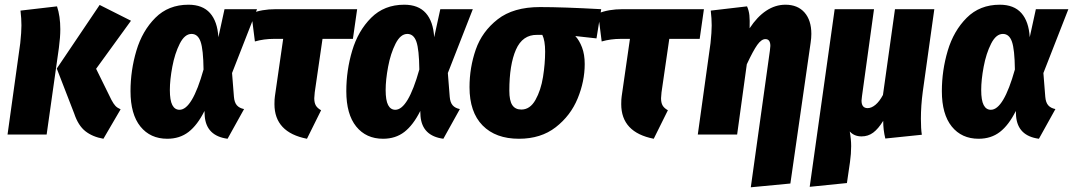

<svg xmlns="http://www.w3.org/2000/svg" viewBox="-20 -571 4555 815"><path d="M295 -89 221 -280 403 -550 536 -483 388 -279 453 -147Q462 -130 470 -121.5Q478 -113 492 -107L419 18Q373 10 342.5 -14Q312 -38 295 -89ZM66 -388Q71 -435 71 -463Q71 -492 67 -526L222 -544Q236 -502 236 -447Q236 -413 230 -368L178 0H12Z M907 -413 933 -532H1071L965 -261L973 -160Q975 -136 985.5 -124Q996 -112 1016 -108L946 18Q856 6 849 -78L848 -100Q818 -40 780.5 -11Q743 18 690 18Q618 18 576 -34Q534 -86 534 -184Q534 -272 559 -356Q584 -440 639.5 -495.5Q695 -551 780 -551Q840 -551 871.5 -515.5Q903 -480 907 -413ZM701 -189Q701 -145 711.5 -125Q722 -105 742 -105Q796 -105 844 -276Q843 -361 831.5 -394Q820 -427 793 -427Q764 -427 743 -385.5Q722 -344 711.5 -288Q701 -232 701 -189Z M1316 -179Q1314 -159 1314 -154Q1314 -135 1320.5 -123.5Q1327 -112 1343 -103L1283 18Q1145 -9 1145 -129Q1145 -151 1147 -163L1182 -406H1143Q1100 -406 1062 -395L1047 -514Q1091 -532 1150 -532H1496L1478 -406H1349Z M1823 -413 1849 -532H1987L1881 -261L1889 -160Q1891 -136 1901.5 -124Q1912 -112 1932 -108L1862 18Q1772 6 1765 -78L1764 -100Q1734 -40 1696.5 -11Q1659 18 1606 18Q1534 18 1492 -34Q1450 -86 1450 -184Q1450 -272 1475 -356Q1500 -440 1555.5 -495.5Q1611 -551 1696 -551Q1756 -551 1787.5 -515.5Q1819 -480 1823 -413ZM1617 -189Q1617 -145 1627.5 -125Q1638 -105 1658 -105Q1712 -105 1760 -276Q1759 -361 1747.5 -394Q1736 -427 1709 -427Q1680 -427 1659 -385.5Q1638 -344 1627.5 -288Q1617 -232 1617 -189Z M1973 -201Q1973 -284 1999.5 -360.5Q2026 -437 2092.5 -489Q2159 -541 2272 -541Q2370 -541 2532 -532L2512 -408L2422 -418Q2439 -400 2450.5 -370Q2462 -340 2462 -299Q2462 -226 2432 -153Q2402 -80 2339 -31Q2276 18 2183 18Q2084 18 2028.5 -38.5Q1973 -95 1973 -201ZM2294 -352Q2294 -399 2282 -423H2260Q2198 -424 2170 -360Q2142 -296 2142 -186Q2142 -144 2154.5 -125Q2167 -106 2193 -106Q2230 -106 2253 -147Q2276 -188 2285 -244.5Q2294 -301 2294 -352Z M2788 -179Q2786 -159 2786 -154Q2786 -135 2792.5 -123.5Q2799 -112 2815 -103L2755 18Q2617 -9 2617 -129Q2617 -151 2619 -163L2654 -406H2615Q2572 -406 2534 -395L2519 -514Q2563 -532 2622 -532H2968L2950 -406H2821Z M3248 -356 3250 -376Q3250 -405 3229 -405Q3212 -405 3194.5 -380.5Q3177 -356 3150 -298L3109 0H2942L2996 -388Q3001 -435 3001 -463Q3001 -492 2997 -526L3151 -544Q3159 -526 3161 -506Q3163 -486 3162 -451Q3194 -500 3232.5 -525.5Q3271 -551 3314 -551Q3366 -551 3395 -518Q3424 -485 3424 -427Q3424 -410 3421 -390L3335 208L3167 224Z M3889 -67Q3889 -24 3893 1L3738 17Q3729 -19 3729 -58Q3708 -24 3686.5 -8Q3665 8 3637 8Q3606 8 3587 -13Q3593 21 3593 49Q3593 82 3588 117L3575 206L3417 222L3523 -532H3690L3639 -163Q3637 -149 3637 -144Q3637 -112 3663 -112Q3679 -112 3696 -126Q3713 -140 3728 -168L3779 -532H3946L3897 -182Q3889 -122 3889 -67Z M4351 -413 4377 -532H4515L4409 -261L4417 -160Q4419 -136 4429.5 -124Q4440 -112 4460 -108L4390 18Q4300 6 4293 -78L4292 -100Q4262 -40 4224.5 -11Q4187 18 4134 18Q4062 18 4020 -34Q3978 -86 3978 -184Q3978 -272 4003 -356Q4028 -440 4083.5 -495.5Q4139 -551 4224 -551Q4284 -551 4315.5 -515.5Q4347 -480 4351 -413ZM4145 -189Q4145 -145 4155.5 -125Q4166 -105 4186 -105Q4240 -105 4288 -276Q4287 -361 4275.5 -394Q4264 -427 4237 -427Q4208 -427 4187 -385.5Q4166 -344 4155.5 -288Q4145 -232 4145 -189Z"/></svg>

Font: Fira Sans Condensed ExtraBold
Style: Italic
Weight: 800
Width: 3
Italic angle: -8°
Designer: bBox Type GmbH & Carrois Corporate GbR & Edenspiekermann AG
Foundry: bBox Type GmbH & Carrois Corporate GbR & Edenspiekermann AG
Version: Version 4.301